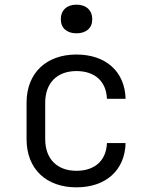

<svg xmlns="http://www.w3.org/2000/svg" viewBox="-20 -794 640 824"><path d="M308 -651C350 -651 376 -674 376 -711C376 -750 350 -774 308 -774C267 -774 241 -750 241 -711C241 -674 267 -651 308 -651ZM308 10C434 10 516 -63 519 -180H439C436 -105 387 -61 308 -61C226 -61 174 -111 174 -197V-353C174 -439 226 -489 308 -489C387 -489 436 -445 439 -370H519C516 -487 434 -560 308 -560C179 -560 94 -481 94 -353V-197C94 -69 178 10 308 10Z"/></svg>

Font: JetBrains Mono Light
Style: Regular
Weight: 336
Monospace: yes
Designer: Philipp Nurullin, Konstantin Bulenkov
Foundry: JetBrains
Version: Version 2.305